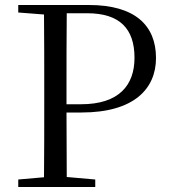

<svg xmlns="http://www.w3.org/2000/svg" viewBox="-20 -748 681 768"><path d="M53 -698 156 -690C157 -591 157 -491 157 -391V-337C157 -236 157 -137 156 -39L53 -30V0H361V-30L247 -40L246 -298H306C516 -298 604 -393 604 -516C604 -647 519 -728 336 -728H53ZM246 -331V-391C246 -494 246 -595 247 -695H329C459 -695 518 -633 518 -517C518 -407 456 -331 304 -331Z"/></svg>

Font: Harano Aji Mincho TW
Style: Regular
Weight: 400
Foundry: Masamichi Hosoda
Version: HaranoAjiMinchoTW-Regular version 20230610;ttx 4.39.4